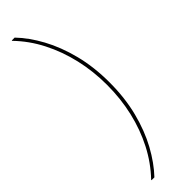

<svg xmlns="http://www.w3.org/2000/svg" viewBox="-375 -918 1088 1088"><g transform="rotate(-45 169.0 -374.0)"><path d="M54 186H77Q133 127 178.5 44Q224 -39 251 -144.5Q278 -250 278 -374Q278 -498 251 -603.5Q224 -709 178.5 -792.5Q133 -876 77 -934H54V-931Q121 -862 166 -774Q211 -686 234.5 -585Q258 -484 258 -374Q258 -264 234.5 -163Q211 -62 166 25.5Q121 113 54 183Z"/></g></svg>

Font: Poppins Variable
Style: Regular
Weight: 100
Designer: Jonny Pinhorn
Foundry: Indian Type Foundry
Version: Version 6.000